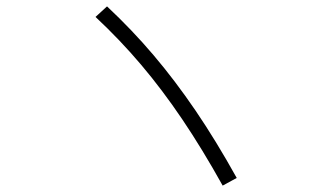

<svg xmlns="http://www.w3.org/2000/svg" viewBox="-20 -667 1040 601"><path d="M677 -86Q613 -201 550.5 -293.5Q488 -386 422 -464Q356 -542 279 -614L315 -647Q393 -574 460.5 -494.5Q528 -415 592 -321Q656 -227 721 -110Z"/></svg>

Font: M PLUS 1 Code Light
Style: Regular
Weight: 300
Designer: Coji Morishita
Foundry: UNDERFOREST DESIGN
Version: Version 1.002